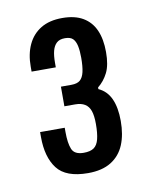

<svg xmlns="http://www.w3.org/2000/svg" viewBox="-54 -840 342 453"><g transform="rotate(-10 117.5 -613.5)"><path d="M122 -428Q69 -428 48 -455.5Q27 -483 27 -531V-543H86V-533Q86 -506 92 -491.5Q98 -477 120 -477Q136 -477 144.5 -483Q153 -489 156.5 -503Q160 -517 160 -539Q160 -559 156 -570.5Q152 -582 143 -587.5Q134 -593 120 -593H94V-640H119Q133 -640 140 -646Q147 -652 150 -665Q153 -678 153 -699Q153 -716 150.5 -727.5Q148 -739 142 -745Q136 -751 123 -751Q110 -751 103 -744.5Q96 -738 93 -726.5Q90 -715 90 -698V-687H32V-699Q32 -729 42.5 -751.5Q53 -774 73.5 -786.5Q94 -799 125 -799Q155 -799 174.5 -787.5Q194 -776 203.5 -754.5Q213 -733 213 -702Q213 -671 204 -653Q195 -635 180 -623V-619Q200 -610 209.5 -589Q219 -568 219 -536Q219 -503 209 -479Q199 -455 177.5 -441.5Q156 -428 122 -428Z"/></g></svg>

Font: Archivo ExtraCondensed Medium
Style: Regular
Weight: 500
Width: 2
Designer: Hector Gatti
Foundry: Omnibus-Type
Version: Version 2.001